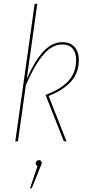

<svg xmlns="http://www.w3.org/2000/svg" viewBox="-20 -753 466 1023"><path d="M178.7 -733.4 122.6 -332.5Q165 -429.2 211.2 -478.8Q257.3 -528.3 312.5 -528.3Q355 -528.3 377.4 -502.2Q399.9 -476.1 399.9 -433.6Q399.9 -365.2 358.6 -318.8Q317.4 -272.5 238.8 -241.7L334.5 0H320.3L222.7 -247.6Q303.7 -277.3 344.7 -322Q385.7 -366.7 385.7 -433.6Q385.7 -471.7 367.2 -493.9Q348.6 -516.1 311.5 -516.1Q257.8 -516.1 210.9 -461.4Q164.1 -406.7 117.7 -299.3L75.7 0H61.5L164.6 -731.9ZM187.5 100.1Q194.3 100.1 198.2 104.2Q202.1 108.4 202.1 115.2Q202.1 123.5 193.8 139.2L149.4 250H140.1L179.7 131.8Q170.4 127 170.4 117.7Q170.4 110.4 175.3 105.2Q180.2 100.1 187.5 100.1Z"/></svg>

Font: Fira Sans Compressed Hair
Style: Italic
Weight: 100
Width: 3
Italic angle: -8°
Designer: Carrois Corporate & Edenspiekermann AG
Foundry: Carrois Corporate GbR & Edenspiekermann AG
Version: Version 4.203;PS 004.203;hotconv 1.0.88;makeotf.lib2.5.64775